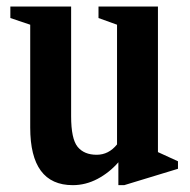

<svg xmlns="http://www.w3.org/2000/svg" viewBox="-20 -544 570 575"><path d="M198 10.5Q70.5 10.5 70.5 -162V-470L11 -490V-524.5H193V-196Q193 -128 212.5 -104.2Q232 -80.5 269.5 -80.5Q305.5 -80.5 330.5 -111.5V-470L275 -490V-524.5H453V-88.5L513 -61V-38.5L352 10.5H334.5V-58Q307.5 -27 272 -8.2Q236.5 10.5 198 10.5Z"/></svg>

Font: Libre Caslon Condensed
Style: Bold
Weight: 700
Designer: Pablo Impallari, Rodrigo Fuenzalida, Katja Schimmel, Ertekin Erdin
Foundry: Pablo Impallari, Rodrigo Fuenzalida
Version: Version 2.000; ttfautohint (v1.8.4.7-5d5b);gftools[0.9.33]